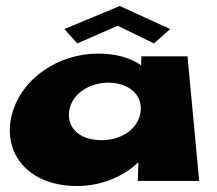

<svg xmlns="http://www.w3.org/2000/svg" viewBox="-20 -604 723 641"><path d="M380 -584 548 -507 494 -459 373 -518 238 -459 195 -507ZM25 -239C-20 -108 61 17 238 17C321 17 395 -17 440 -61H442L440 0H645L606 -416H452L451 -386C416 -411 367 -425 308 -425C179 -425 62 -348 25 -239ZM212 -239C223 -293 280 -328 342 -328C404 -328 452 -293 450 -239C448 -181 393 -136 319 -136C242 -136 200 -181 212 -239Z"/></svg>

Font: Hussar Milosc
Style: Bold
Weight: 700
Foundry: Cannot Into Space Fonts
Version: Version 1.02